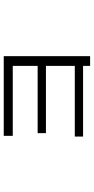

<svg xmlns="http://www.w3.org/2000/svg" viewBox="246 -799 508 1040"><g transform="rotate(-90 500.0 -279.0)"><path d="M284.2 -512.7V-463.9H663.1V-329.1H298.8V-284.2H663.1V-127.9H280.3V-83H663.1V-44.9H715.8V-512.7Z"/></g></svg>

Font: Dotum
Style: Regular
Weight: 400
Version: Version 2.21